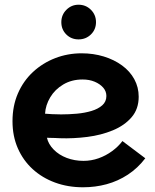

<svg xmlns="http://www.w3.org/2000/svg" viewBox="-20 -787 659 814"><path d="M332 7Q268 7 213.5 -13Q159 -33 118.5 -70Q78 -107 55.5 -158.5Q33 -210 33 -273Q33 -338 56 -391Q79 -444 120 -482Q161 -520 214 -540.5Q267 -561 326 -561Q376 -561 420 -547.5Q464 -534 497.5 -509.5Q531 -485 549.5 -451Q568 -417 568 -377Q568 -325 538 -290Q508 -255 458.5 -234.5Q409 -214 350 -206.5Q291 -199 234 -201Q225 -202 213 -202Q201 -202 191.5 -202.5Q182 -203 179 -203Q185 -176 207.5 -153Q230 -130 263 -117.5Q296 -105 334 -105Q367 -105 398 -116Q429 -127 455.5 -146.5Q482 -166 499 -189L596 -116Q564 -74 522 -46.5Q480 -19 432 -6Q384 7 332 7ZM239 -302Q272 -302 305.5 -305Q339 -308 367.5 -316.5Q396 -325 413.5 -340.5Q431 -356 431 -380Q431 -400 417.5 -415.5Q404 -431 381.5 -440.5Q359 -450 330 -450Q284 -450 248.5 -429Q213 -408 193 -374.5Q173 -341 171 -305Q183 -304 201 -303Q219 -302 239 -302ZM313 -620Q282 -620 261 -641Q240 -662 240 -693Q240 -724 261.5 -745.5Q283 -767 313 -767Q344 -767 365.5 -745.5Q387 -724 387 -693Q387 -662 365.5 -641Q344 -620 313 -620Z"/></svg>

Font: Parkinsans SemiBold
Style: Regular
Weight: 600
Designer: Red Stone, Indian Type Foundry
Foundry: Indian Type Foundry
Version: Version 1.000